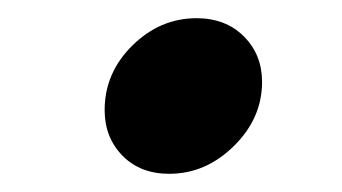

<svg xmlns="http://www.w3.org/2000/svg" viewBox="-20 -182 376 211"><path d="M95 -61Q95 -102 125.5 -132Q156 -162 196 -162Q228 -162 248 -142Q268 -122 268 -92Q268 -52 237 -21.5Q206 9 166 9Q134 9 114.5 -11Q95 -31 95 -61Z"/></svg>

Font: Be Vietnam ExtraBold
Style: Italic
Weight: 800
Italic angle: -9.778°
Designer: Gabriel Lam
Foundry: TypeRant
Version: Version 3.000